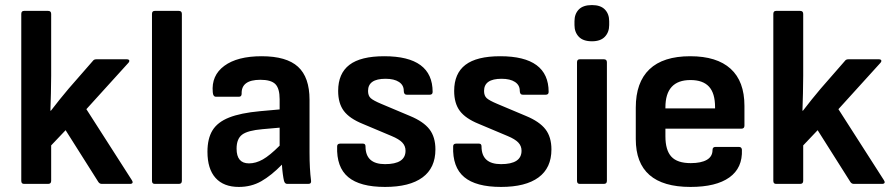

<svg xmlns="http://www.w3.org/2000/svg" viewBox="-20 -726 3525 758"><path d="M75 0Q64 0 64 -12V-671Q64 -683 75 -683H170Q182 -683 182 -671V-427Q182 -392 181 -357.5Q180 -323 179 -289H181Q198 -311 215.5 -333Q233 -355 251 -376L347 -486Q351 -492 361 -492H480Q488 -492 490 -488Q492 -484 487 -478L321 -295L501 -14Q505 -8 503 -4Q501 0 493 0H382Q373 0 368 -8L239 -212L182 -152V-12Q182 0 170 0Z M591 0Q580 0 580 -12V-671Q580 -683 591 -683H686Q698 -683 698 -671V-12Q698 0 686 0Z M923 12Q863 12 831 -23.5Q799 -59 799 -127Q799 -179 819 -211.5Q839 -244 884.5 -262Q930 -280 1006 -287L1084 -294V-334Q1084 -377 1067 -394Q1050 -411 1008 -411Q932 -411 934 -356Q934 -344 923 -344H833Q821 -344 820 -362Q814 -428 865.5 -466Q917 -504 1013 -504Q1111 -504 1156.5 -462.5Q1202 -421 1202 -332V-124Q1202 -91 1203.5 -63.5Q1205 -36 1208 -13Q1210 0 1197 0H1114Q1104 0 1101 -13Q1099 -21 1096.5 -39Q1094 -57 1093 -76Q1051 -33 1011.5 -10.5Q972 12 923 12ZM914 -139Q914 -81 963 -81Q990 -81 1017.5 -96.5Q1045 -112 1084 -151V-222L1016 -216Q958 -211 936 -194.5Q914 -178 914 -139Z M1500 12Q1401 12 1354.5 -27Q1308 -66 1311 -148Q1311 -159 1323 -159H1413Q1423 -159 1423 -148Q1423 -78 1500 -78Q1581 -78 1581 -131Q1581 -150 1568 -163.5Q1555 -177 1526 -189L1412 -237Q1360 -258 1337.5 -288Q1315 -318 1315 -367Q1315 -436 1359.5 -470Q1404 -504 1497 -504Q1688 -504 1688 -363Q1688 -352 1676 -352H1586Q1574 -352 1574 -368Q1574 -390 1555 -402.5Q1536 -415 1502 -415Q1433 -415 1433 -367Q1433 -348 1443.5 -338.5Q1454 -329 1485 -316L1599 -268Q1652 -246 1675.5 -215.5Q1699 -185 1699 -136Q1699 -63 1648 -25.5Q1597 12 1500 12Z M1958 12Q1859 12 1812.5 -27Q1766 -66 1769 -148Q1769 -159 1781 -159H1871Q1881 -159 1881 -148Q1881 -78 1958 -78Q2039 -78 2039 -131Q2039 -150 2026 -163.5Q2013 -177 1984 -189L1870 -237Q1818 -258 1795.5 -288Q1773 -318 1773 -367Q1773 -436 1817.5 -470Q1862 -504 1955 -504Q2146 -504 2146 -363Q2146 -352 2134 -352H2044Q2032 -352 2032 -368Q2032 -390 2013 -402.5Q1994 -415 1960 -415Q1891 -415 1891 -367Q1891 -348 1901.5 -338.5Q1912 -329 1943 -316L2057 -268Q2110 -246 2133.5 -215.5Q2157 -185 2157 -136Q2157 -63 2106 -25.5Q2055 12 1958 12Z M2269 0Q2258 0 2258 -12V-480Q2258 -492 2269 -492H2364Q2376 -492 2376 -480V-12Q2376 0 2364 0ZM2317 -563Q2282 -563 2265 -581Q2248 -599 2248 -627V-642Q2248 -671 2265 -688.5Q2282 -706 2317 -706Q2351 -706 2368 -688.5Q2385 -671 2385 -642V-627Q2385 -599 2368 -581Q2351 -563 2317 -563Z M2706 12Q2490 12 2490 -177V-301Q2490 -401 2544 -452.5Q2598 -504 2705 -504Q2810 -504 2864.5 -454.5Q2919 -405 2919 -308V-230Q2919 -218 2907 -218H2607V-188Q2607 -133 2630.5 -107.5Q2654 -82 2707 -82Q2748 -82 2770.5 -95Q2793 -108 2793 -134Q2793 -146 2805 -146H2897Q2908 -146 2909 -135Q2912 -63 2859.5 -25.5Q2807 12 2706 12ZM2607 -298H2803V-303Q2803 -358 2779 -384Q2755 -410 2706 -410Q2607 -410 2607 -302Z M3044 0Q3033 0 3033 -12V-671Q3033 -683 3044 -683H3139Q3151 -683 3151 -671V-427Q3151 -392 3150 -357.5Q3149 -323 3148 -289H3150Q3167 -311 3184.5 -333Q3202 -355 3220 -376L3316 -486Q3320 -492 3330 -492H3449Q3457 -492 3459 -488Q3461 -484 3456 -478L3290 -295L3470 -14Q3474 -8 3472 -4Q3470 0 3462 0H3351Q3342 0 3337 -8L3208 -212L3151 -152V-12Q3151 0 3139 0Z"/></svg>

Font: Sofia Sans
Style: Bold
Weight: 700
Designer: Botio Nikoltchev, Ani Petrova
Foundry: lettersoup
Version: Version 4.100; ttfautohint (v1.8.4.7-5d5b)